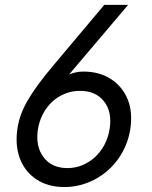

<svg xmlns="http://www.w3.org/2000/svg" viewBox="-20 -747 614 777"><path d="M51.1 -230.1Q55.4 -256.7 65 -283.6Q74.6 -310.4 92 -340.6Q109.4 -370.7 135.5 -406.2Q161.6 -441.8 198.9 -485.8L402 -727.3H498.6L259.9 -446Q273.8 -451.3 287.8 -454.4Q301.8 -457.4 316.8 -457.4Q382.8 -457.4 429.3 -426.8Q452.8 -411.6 470 -390.4Q487.2 -369.3 497.3 -343.6Q507.5 -317.8 509.9 -287.5Q512.4 -257.1 507.1 -223Q501.8 -190 489.3 -160Q476.9 -130 458.5 -104Q440 -78.1 416.2 -57.2Q392.4 -36.2 364.5 -21.3Q336.6 -6.4 305.2 1.8Q273.8 9.9 240.1 9.9Q173.7 9.9 127.1 -21.3Q103.7 -36.9 86.8 -58.4Q70 -79.9 60.2 -106.4Q50.4 -132.8 47.9 -163.9Q45.5 -195 51.1 -230.1ZM155.9 -111.2Q188.9 -66.8 252.8 -66.8Q284.8 -66.8 313.2 -78.5Q341.6 -90.2 364.2 -111Q386.7 -131.7 402.2 -160.3Q417.6 -188.9 423.3 -223Q435 -293 401.6 -335.9Q367.9 -379.3 304 -379.3Q270.2 -379.3 241.3 -367.2Q212.4 -355.1 190.2 -334.2Q168 -313.2 153.4 -285Q138.8 -256.7 133.5 -224.4Q122.9 -155.2 155.9 -111.2Z"/></svg>

Font: Inter P
Style: Italic
Weight: 400
Italic angle: -9.40001°
Designer: Rasmus Andersson
Foundry: rsms
Version: Version 3.018;git-588b23468